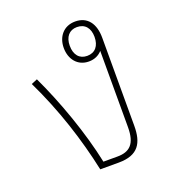

<svg xmlns="http://www.w3.org/2000/svg" viewBox="-107 -637 650 721"><g transform="rotate(-20 217.5 -277.0)"><path d="M348 -110V-462C348 -518 322 -554 273 -554C226 -554 199 -519 199 -475C199 -430 226 -395 271 -395C294 -395 312 -404 324 -418V-113C324 -46 298 -23 249 -23H193C167 -147 117 -287 64 -399L40 -389C102 -261 145 -127 172 0H246C325 0 348 -42 348 -110ZM272 -417C241 -417 223 -439 223 -475C223 -510 241 -532 272 -532C304 -532 322 -510 322 -475C322 -439 304 -417 272 -417Z"/></g></svg>

Font: Noto Sans Thai Looped SemiCondensed Thin
Style: Regular
Weight: 100
Width: 4
Designer: Sasikarn Vongin, Ben Mitchell
Foundry: The Fontpad Ltd
Version: Version 1.001